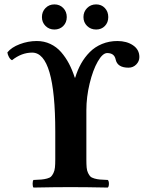

<svg xmlns="http://www.w3.org/2000/svg" viewBox="-20 -843 670 865"><path d="M130.9 2Q127 -2 127 -15.1Q127 -28.3 130.9 -32.2Q153.8 -33.2 166.3 -34.2Q178.7 -35.2 191.7 -38.6Q204.6 -42 210.2 -47.6Q215.8 -53.2 220.9 -63.7Q226.1 -74.2 227.5 -88.4Q229 -102.5 229 -124V-250Q229 -606 125 -606Q77.1 -606 34.2 -571.8Q26.4 -575.2 20.5 -585.7Q14.6 -596.2 13.2 -606.9Q31.7 -629.9 69.1 -644Q106.4 -658.2 146 -658.2Q178.7 -658.2 206.8 -645Q234.9 -631.8 255.4 -608.2Q275.9 -584.5 290.8 -556.2Q305.7 -527.8 316.9 -493.2H318.8Q329.1 -527.3 345.2 -556.2Q361.3 -585 384.5 -608.4Q407.7 -631.8 439.7 -645Q471.7 -658.2 508.8 -658.2Q550.8 -658.2 579.3 -638.9Q607.9 -619.6 607.9 -585.9Q607.9 -566.9 593.8 -552.5Q579.6 -538.1 559.1 -538.1Q508.8 -538.1 501 -575.2Q495.1 -604 462.9 -604Q442.4 -604 420.4 -565.7Q398.4 -527.3 383.8 -466.6Q369.1 -405.8 369.1 -346.2V-124Q369.1 -102.1 370.4 -88.1Q371.6 -74.2 376.7 -63.7Q381.8 -53.2 387.2 -47.9Q392.6 -42.5 405.3 -38.8Q418 -35.2 430.4 -34.2Q442.9 -33.2 465.8 -32.2Q470.7 -27.3 470.7 -15.1Q470.7 -2.9 465.8 2Q366.2 0 296.9 0Q228.5 0 130.9 2ZM413.1 -823.2Q437 -823.2 452.4 -806.9Q467.8 -790.5 467.8 -766.1Q467.8 -741.7 452.4 -725.8Q437 -710 413.1 -710Q388.7 -710 372.3 -726.1Q356 -742.2 356 -766.1Q356 -790 372.3 -806.6Q388.7 -823.2 413.1 -823.2ZM168.9 -766.1Q168.9 -790.5 185.1 -806.9Q201.2 -823.2 225.1 -823.2Q249 -823.2 264.9 -806.9Q280.8 -790.5 280.8 -766.1Q280.8 -741.7 264.9 -725.8Q249 -710 225.1 -710Q201.2 -710 185.1 -726.1Q168.9 -742.2 168.9 -766.1Z"/></svg>

Font: Common Serif
Style: Bold
Weight: 700
Designer: Philipp H. Poll, Khaled Hosny
Foundry: Stefan Peev, Context Ltd.
Version: Version 1.026